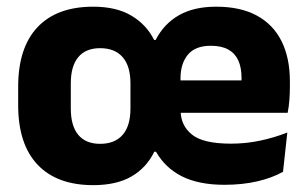

<svg xmlns="http://www.w3.org/2000/svg" viewBox="-20 -526 898 560"><path d="M252 14Q146 14 89.5 -45.8Q33 -105.5 33 -219.5V-273Q33 -387 89.5 -446.8Q146 -506.5 252 -506.5Q319 -506.5 363 -480.5Q407 -454.5 429.5 -409.5H434Q458 -456.5 501.8 -481.5Q545.5 -506.5 610.5 -506.5Q681.5 -506.5 729.2 -480.5Q777 -454.5 801.2 -405.8Q825.5 -357 825.5 -289V-272.5Q825.5 -253.5 824 -233.8Q822.5 -214 819 -197H681.5Q683 -227.5 683.8 -253.5Q684.5 -279.5 684.5 -298Q684.5 -329 675 -349.8Q665.5 -370.5 645.8 -381.5Q626 -392.5 595 -392.5Q549.5 -392.5 528 -366.5Q506.5 -340.5 506.5 -297.5V-252L507 -235V-202.5Q507 -160.5 539.5 -133.8Q572 -107 654 -107Q697.5 -107 738.8 -115.8Q780 -124.5 818 -139.5L805.5 -25Q773.5 -7 730.2 3Q687 13 634.5 13Q560 13 511 -11.5Q462 -36 435 -83.5H430Q407.5 -37 363.8 -11.5Q320 14 252 14ZM788.5 -197H441.5V-291.5H788.5ZM272 -106.5Q315 -106.5 337.8 -132.8Q360.5 -159 360.5 -209.5V-283Q360.5 -333 337.8 -359.2Q315 -385.5 272 -385.5Q230 -385.5 208.2 -359.2Q186.5 -333 186.5 -283V-209.5Q186.5 -159 208.2 -132.8Q230 -106.5 272 -106.5Z"/></svg>

Font: Anek Kannada Medium
Style: Bold
Weight: 700
Version: Version 1.003